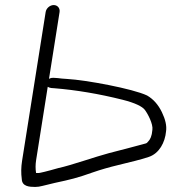

<svg xmlns="http://www.w3.org/2000/svg" viewBox="-20 -682 700 759"><path d="M181.7 -334.2 182.2 -334.1 195.7 -333.1C279.7 -326.3 371.4 -311.1 464.8 -287.6C514 -275.2 542.1 -261.2 552.3 -248C563.9 -233 586 -191.6 582.4 -168.5L582.3 -168L582.2 -167.5C580.5 -144.8 574 -130.4 565 -121.7L564.3 -121L563.6 -120.1C561.2 -117.1 559.2 -115.8 556.4 -115C510.5 -102.1 470.3 -92.3 410.2 -76.5C359 -63.1 261.4 -28.4 210.4 -17.5L209.8 -17.4L209.2 -17.2C164.3 -4.2 136.8 1.9 133 2C129.4 2 126.9 2 122.6 1.8C122.6 1.8 122.5 0.6 122.3 -0.3C120.1 -13.4 120 -31.6 122.7 -48.5L168.7 -338.9C172.3 -336.7 177 -334.8 181.7 -334.2ZM215.5 -634.5C217.9 -649.5 207.4 -662 192.4 -662C177.3 -662 162.9 -649.5 160.5 -634.5L67.2 -45.8C63.3 -21 62.9 2.3 66.1 26.3C67.3 54.9 95.5 57 119.2 57C128.6 57 138.4 55.5 148.2 52.8C156 50.6 171.9 46.7 196.4 41.1C259.1 27.7 285.7 21.3 347.1 -0.6C378.5 -11.5 412.3 -21.2 448.4 -29.8C502.7 -43.2 532.3 -49.9 567.7 -61.5C609.4 -75.2 632.4 -118.9 636.4 -162.6C639.7 -184.6 633.8 -210 619.9 -238.7C605.8 -267.9 586.4 -290.1 561.4 -304.5C505 -331.5 318.7 -365.8 246.4 -369.8C229.1 -370.8 216.6 -372 210 -373.1L209.3 -373.2L200.7 -373.8C184.9 -375.1 182.3 -374.3 173.7 -370.4Z"/></svg>

Font: MewTooHand
Style: BdWideIta
Weight: 400
Designer: Mew Too, Robert Jablonski
Version: Version 0.77